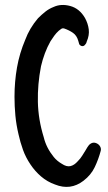

<svg xmlns="http://www.w3.org/2000/svg" viewBox="-20 -776 430 768"><path d="M38 -389Q38 -449 48 -506Q58 -563 81 -617Q98 -663 132 -703Q146 -717 161 -729Q176 -741 194 -748Q224 -762 261 -752Q298 -742 320 -704Q332 -682 335 -658.5Q338 -635 327 -610Q326 -603 321 -598Q316 -591 309 -591.5Q302 -592 297 -599Q296 -603 295 -606Q294 -609 293 -613Q287 -634 272 -644.5Q257 -655 237 -662Q230 -664 225 -660.5Q220 -657 215 -653Q205 -644 197 -633Q189 -622 182 -611Q169 -588 159.5 -562.5Q150 -537 144 -511Q130 -439 131.5 -368.5Q133 -298 155 -227Q165 -185 195 -148Q208 -132 227 -121Q246 -108 261.5 -111.5Q277 -115 291 -131Q302 -142 309 -153.5Q316 -165 323 -176Q326 -182 329.5 -187Q333 -192 336 -196Q351 -211 368 -202Q376 -198 380.5 -190Q385 -182 383 -173Q374 -139 359 -107.5Q344 -76 314 -53Q262 -13 200 -38Q169 -49 144.5 -70Q120 -91 102 -118Q83 -146 72 -176.5Q61 -207 54 -239Q45 -277 41.5 -314Q38 -351 38 -389Z"/></svg>

Font: Delicious Handrawn
Style: Regular
Weight: 400
Designer: Agung Rohmat
Foundry: Agung Rohmat
Version: Version 1.002; ttfautohint (v1.8.4.7-5d5b);gftools[0.9.27]